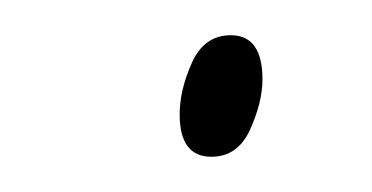

<svg xmlns="http://www.w3.org/2000/svg" viewBox="-20 -404 211 109"><path d="M100 -315Q115 -315 122 -330.5Q129 -346 129 -359Q129 -384 111 -384Q96 -384 89 -368.5Q82 -353 82 -339Q82 -315 100 -315Z"/></svg>

Font: Noto Sans Display Condensed Thin
Style: Italic
Weight: 250
Width: 3
Italic angle: -12°
Designer: Monotype Design Team
Foundry: Monotype Imaging Inc.
Version: Version 1.900